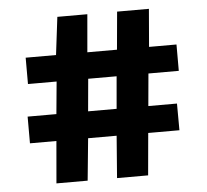

<svg xmlns="http://www.w3.org/2000/svg" viewBox="-49 -714 825 766"><g transform="rotate(-5 363.5 -331.0)"><path d="M146.5 0H271.5L288.1 -168.5H402.3L389.2 0H513.7L528.8 -168.5H653.8C653.8 -204.1 653.3 -239.7 653.3 -275.4H538.6L550.3 -404.8H671.9V-510.3H562L574.7 -661.6H447.3L433.6 -510.3H314.9L328.1 -661.6H208L189.5 -510.3H67.9V-404.8H182.6L170.4 -275.4H55.2V-168.5H161.1ZM297.4 -275.4 309.1 -404.8H422.9L411.6 -275.4Z"/></g></svg>

Font: Merriweather
Style: Heavy
Weight: 900
Designer: Eben Sorkin ( eben@eyebytes.com )
Foundry: Sorkin Type Co.
Version: Version 1.003